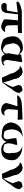

<svg xmlns="http://www.w3.org/2000/svg" viewBox="1723 -2275 495 3981"><g transform="rotate(90 1970.5 -284.5)"><path d="M527 -61Q465 -70 421 -99Q380 -110 379 -157Q384 -241 402 -410L278 -412Q264 -273 253 -207Q247 -64 136 -64L116 -63Q75 -63 57 -88Q50 -106 37 -117Q37 -146 71 -177Q98 -175 122 -175Q163 -175 197 -181Q214 -255 238 -404L25 -377L11 -409Q49 -453 130 -471Q178 -490 245 -490L280 -489L667 -491L662 -410L502 -405L506 -218Q507 -141 582 -141H593Q607 -141 640 -145L641 -133Q600 -63 527 -61Z M952 -57Q851 -75 790 -111Q733 -192 733 -312Q733 -404 801 -452Q864 -512 974 -512Q1062 -512 1101 -434L1118 -476L1263 -498L1268 -485Q1238 -283 1222 -182Q1235 -116 1276 -105Q1309 -114 1327 -132L1338 -124Q1324 -92 1303 -85Q1246 -65 1194 -65Q1164 -65 1145.5 -79.5Q1127 -94 1107 -138Q1088 -109 1061 -92Q1014 -57 952 -57ZM1014 -94Q1033 -94 1068 -123Q1090 -141 1090 -172Q1090 -189 1083 -210L1119 -415Q1055 -456 1012 -459Q957 -448 929 -420Q894 -397 876 -312Q895 -207 909 -158Q959 -107 1014 -94Z M1588 -77Q1568 -137 1504 -265Q1497 -289 1495 -311Q1454 -395 1431 -403Q1413 -441 1396 -441Q1391 -441 1386 -437Q1359 -449 1359 -452V-453L1346 -443Q1357 -461 1382 -484Q1450 -506 1458 -506Q1521 -506 1563 -455Q1608 -422 1619 -332Q1671 -197 1686 -107Q1752 -207 1784 -301Q1745 -400 1741 -420Q1750 -457 1757 -473Q1789 -497 1833 -501Q1841 -504 1847 -504Q1869 -504 1882 -474Q1894 -465 1908 -443Q1905 -365 1820 -269Q1782 -199 1688 -84Z M2263 -62H2252Q2128 -72 2116 -172Q2129 -229 2185 -403L2183 -399Q2183 -397 2185 -397L2192 -399L1957 -393L1958 -407Q1995 -457 2035 -467Q2092 -490 2203 -494L2457 -505L2464 -404L2258 -408L2242 -207Q2260 -130 2312 -124Q2356 -125 2382 -136L2379 -138Q2353 -62 2263 -62Z M3083 -62Q3012 -62 2974 -99Q2938 -120 2920 -173Q2897 -112 2871 -100Q2838 -70 2798 -70Q2781 -70 2763 -75Q2649 -75 2590 -118Q2525 -180 2517 -265Q2532 -373 2600 -439Q2659 -495 2801 -506L2811 -501Q2680 -466 2662 -294Q2664 -186 2703 -134Q2742 -113 2785 -113H2805Q2862 -113 2869 -191Q2865 -207 2850 -296Q2844 -331 2844 -352Q2844 -368 2848 -376L2978 -398Q2984 -384 2984 -379Q2984 -359 2965 -304Q2951 -246 2951 -213Q2951 -195 2955 -184Q2965 -145 2972 -131Q3001 -114 3049 -109Q3061 -105 3072 -105Q3106 -105 3137 -140Q3158 -174 3158 -223Q3158 -253 3150 -289L3151 -316Q3151 -466 3004 -501L3007 -500H3015Q3142 -500 3220 -439Q3302 -382 3302 -297L3301 -278Q3301 -168 3238 -111Q3192 -62 3083 -62Z M3583 -77Q3563 -137 3499 -265Q3492 -289 3490 -311Q3449 -395 3426 -403Q3408 -441 3391 -441Q3386 -441 3381 -437Q3354 -449 3354 -452V-453L3341 -443Q3352 -461 3377 -484Q3445 -506 3453 -506Q3516 -506 3558 -455Q3603 -422 3614 -332Q3666 -197 3681 -107Q3747 -207 3779 -301Q3740 -400 3736 -420Q3745 -457 3752 -473Q3784 -497 3828 -501Q3836 -504 3842 -504Q3864 -504 3877 -474Q3889 -465 3903 -443Q3900 -365 3815 -269Q3777 -199 3683 -84Z"/></g></svg>

Font: Xiangcui Kesong Xiangcui Kesong
Style: Regular
Weight: 400
Version: Version 1.501;March 28, 2024;FontCreator 14.0.0.2814 64-bit